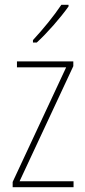

<svg xmlns="http://www.w3.org/2000/svg" viewBox="-20 -784 357 804"><path d="M267 -757V-764H237C204 -715 163 -665 118 -616V-606H134C177 -645 233 -709 267 -757ZM288 0V-25H62L287 -507V-527H51V-502H257L33 -22V0Z"/></svg>

Font: Noto Sans Thai Cond Thin
Style: Regular
Weight: 100
Width: 3
Designer: Monotype Design Team
Foundry: Monotype Imaging Inc.
Version: Version 2.002